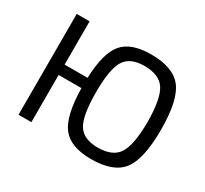

<svg xmlns="http://www.w3.org/2000/svg" viewBox="-144 -914 1215 1138"><g transform="rotate(30 463.5 -345.0)"><path d="M591 -703Q743 -703 803.5 -624.5Q864 -546 864 -345Q864 -144 803.5 -65.5Q743 13 591 13Q450 13 392.5 -61Q335 -135 332 -323H176V0H88V-690H176V-394H333Q339 -566 397 -634.5Q455 -703 591 -703ZM591 -66Q693 -66 732 -126.5Q771 -187 772 -345Q771 -503 732 -563.5Q693 -624 591 -624Q493 -624 456 -563.5Q419 -503 419 -345Q419 -187 456 -126.5Q493 -66 591 -66Z"/></g></svg>

Font: Exo 2
Style: Regular
Weight: 400
Designer: Natanael Gama
Version: Version 1.001;PS 001.001;hotconv 1.0.70;makeotf.lib2.5.58329